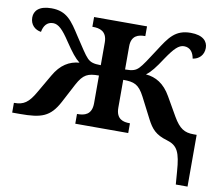

<svg xmlns="http://www.w3.org/2000/svg" viewBox="-81 -641 1103 950"><g transform="rotate(10 470.0 -166.0)"><path d="M855 146 860 210H919V-50H903C858 -50 832 -65 800 -120L746 -214C713 -272 670 -297 620 -301C644 -319 663 -343 697 -395C733 -448 755 -471 782 -471C813 -471 829 -448 834 -418C864 -422 889 -444 889 -481C889 -514 865 -542 803 -542C725 -542 697 -498 652 -428C619 -377 598 -344 582 -328C567 -313 552 -307 514 -307V-423C514 -479 551 -487 582 -487H584V-536H318V-487H321C353 -487 392 -479 392 -421V-307C355 -307 339 -313 324 -328C308 -344 288 -377 254 -428C209 -498 181 -542 103 -542C41 -542 17 -514 17 -481C17 -444 42 -422 72 -418C77 -448 93 -471 124 -471C151 -471 174 -448 209 -395C244 -343 263 -319 286 -301C236 -297 193 -272 160 -214L106 -121C74 -65 49 -49 4 -49H1V0H40C147 0 191 -14 234 -95L284 -190C314 -246 337 -255 392 -255V-116C392 -57 354 -49 321 -49H318V0H584V-49H582C551 -49 514 -57 514 -115V-255C569 -255 593 -246 622 -190L676 -85C699 -41 720 -15 779 2C833 18 848 49 855 146Z"/></g></svg>

Font: Noto Serif SemiBold
Style: Regular
Weight: 600
Designer: Monotype Design Team
Foundry: Monotype Imaging Inc.
Version: Version 2.013